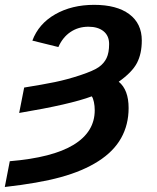

<svg xmlns="http://www.w3.org/2000/svg" viewBox="-27 -558 647 789"><path d="M421.4 -377Q421.4 -411.1 398.4 -429.7Q375.5 -448.2 336.4 -448.2Q294.9 -448.2 262.7 -426.5Q230.5 -404.8 212.9 -364.7L106 -391.1Q131.8 -460.4 200 -499.3Q268.1 -538.1 359.9 -538.1Q452.6 -538.1 504.2 -499.8Q555.7 -461.4 555.7 -391.6Q555.7 -336.9 535.6 -298.8Q515.6 -260.7 460.9 -222.2Q501.5 -189 501.5 -114.3Q501.5 -45.4 470.7 9.5Q439.9 64.5 376.7 104.7Q313.5 145 222.9 169.9Q132.3 194.8 -7.3 210.4L13.2 104.5Q189 89.8 275.6 36.9Q362.3 -16.1 362.3 -105Q362.3 -122.6 358.9 -138.7Q355.5 -154.8 350.1 -162.1Q261.7 -128.9 51.8 -93.8L72.3 -198.2Q148.4 -210.4 198.5 -220.7Q248.5 -231 303 -249Q357.4 -267.1 378.9 -282.2Q400.4 -297.4 410.9 -319.3Q421.4 -341.3 421.4 -377Z"/></svg>

Font: Liberation Mono
Style: Bold Italic
Weight: 700
Italic angle: -12°
Monospace: yes
Designer: Steve Matteson
Foundry: Ascender Corporation
Version: Version 2.1.5